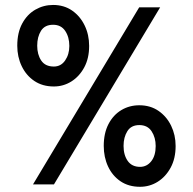

<svg xmlns="http://www.w3.org/2000/svg" viewBox="-20 -726 760 756"><path d="M192 -385.5Q147.5 -385.5 115.2 -407.2Q83 -429 65.5 -465.5Q48 -502 48 -546Q48 -597.5 67.5 -633.5Q87 -669.5 119.2 -688Q151.5 -706.5 189 -706.5Q232 -706.5 263.8 -684.5Q295.5 -662.5 313.2 -626Q331 -589.5 331 -545Q331 -496.5 311.8 -460.8Q292.5 -425 261 -405.2Q229.5 -385.5 192 -385.5ZM192.5 0H110L528 -697H610.5ZM192 -464Q220 -464 236.5 -488Q253 -512 253 -545Q253 -580 236.8 -604.2Q220.5 -628.5 189 -628.5Q156.5 -628.5 141.5 -604.8Q126.5 -581 126.5 -546Q126.5 -511.5 142.2 -487.8Q158 -464 192 -464ZM531.5 9.5Q486.5 9.5 454.5 -12.2Q422.5 -34 405.5 -70.5Q388.5 -107 388.5 -151.5Q388.5 -201.5 407.2 -237.5Q426 -273.5 457.8 -292.5Q489.5 -311.5 528.5 -311.5Q572 -311.5 604 -289.5Q636 -267.5 653.8 -231Q671.5 -194.5 671.5 -151Q671.5 -102 652 -66Q632.5 -30 600.8 -10.2Q569 9.5 531.5 9.5ZM531.5 -69Q558 -69 575.5 -91Q593 -113 593 -151Q593 -184.5 577 -209Q561 -233.5 528.5 -233.5Q496.5 -233.5 481.5 -209.5Q466.5 -185.5 466.5 -151.5Q466.5 -115.5 483 -92.2Q499.5 -69 531.5 -69Z"/></svg>

Font: Acari Sans Neue
Style: Bold
Weight: 700
Designer: Alfredo Marco Pradil (font), Cristiano Sobral (main changes)
Foundry: Hanken Design Co. (font), Cristiano Sobral (main changes)
Version: Version 2.459;March 19, 2022;FontCreator 14.0.0.2808 64-bit;